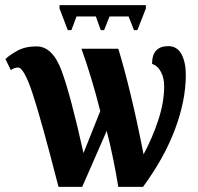

<svg xmlns="http://www.w3.org/2000/svg" viewBox="-20 -725 770 745"><path d="M207 0H299L394 -217Q408 -164 420 -104Q432 -44 439 0H535Q618 -113 659.5 -224.5Q701 -336 701 -434Q701 -484 684 -515Q667 -546 633 -546Q570 -546 570 -477Q592 -470 604.5 -446Q617 -422 617 -391Q617 -328 594 -258.5Q571 -189 537 -126Q513 -250 487 -357.5Q461 -465 439 -536H296Q336 -425 369 -294L304 -131Q254 -356 219 -450.5Q184 -545 122 -545Q78 -545 48 -528.5Q18 -512 1 -496L22 -453Q36 -463 50 -463Q73 -463 106.5 -362Q140 -261 207 0ZM243 -608 211 -692V-705H546V-692L513 -608H500L479 -661H405L384 -608H371L352 -661H277L257 -608Z"/></svg>

Font: Noto Serif ExtraCondensed Extra
Style: Regular
Weight: 800
Width: 3
Designer: Monotype Design Team
Foundry: Monotype Imaging Inc.
Version: Version 1.002